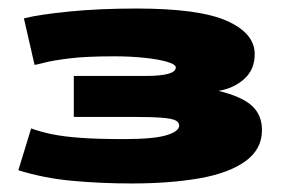

<svg xmlns="http://www.w3.org/2000/svg" viewBox="-20 -793 662 450"><path d="M23 -394 53 -492Q75 -484 101.5 -478.5Q128 -473 168 -470Q208 -467 270 -467Q340 -467 370 -476Q400 -485 400 -499Q400 -506 392 -510.5Q384 -515 360 -517Q336 -519 289 -519H153V-615H321Q392 -615 392 -635Q392 -642 372 -648Q352 -654 319 -657.5Q286 -661 247 -661Q181 -661 141.5 -656Q102 -651 83.5 -646Q65 -641 61 -641L36 -750Q72 -759 142.5 -766Q213 -773 300 -773Q447 -773 512 -744Q577 -715 577 -666Q577 -630 552.5 -608Q528 -586 492 -580Q546 -567 570 -545.5Q594 -524 594 -488Q594 -443 555 -415Q516 -387 447 -375Q378 -363 288 -363Q219 -363 151.5 -369Q84 -375 23 -394Z"/></svg>

Font: Georama ExtraExtended ExtraBold
Style: Regular
Weight: 800
Width: 8
Designer: Jean-Baptiste Levee
Foundry: Production Type
Version: Version 1.000